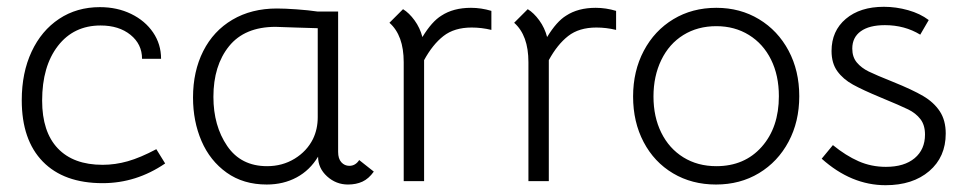

<svg xmlns="http://www.w3.org/2000/svg" viewBox="-20 -533 2833 565"><path d="M44 -238Q44 -319 73 -381Q102 -443 154 -477.5Q206 -512 274 -512Q325 -512 366 -492Q407 -472 430.5 -437.5Q454 -403 454 -360H398Q398 -403 364 -430.5Q330 -458 276 -458Q197 -458 150.5 -398Q104 -338 104 -237Q104 -145 150 -96.5Q196 -48 282 -48Q319 -48 356 -58.5Q393 -69 440 -94L466 -52Q381 6 282 6Q168 6 106 -57.5Q44 -121 44 -238Z M548 -246Q548 -323 578 -382.5Q608 -442 664 -475Q720 -508 795 -508Q818 -508 853 -505.5Q888 -503 915 -499H975V-86Q975 -66 984.5 -55.5Q994 -45 1008 -45Q1026 -45 1037 -62L1080 -28Q1065 -7 1046.5 1.5Q1028 10 1004 10Q969 10 942.5 -14Q916 -38 916 -72Q892 -32 853 -11Q814 10 765 10Q696 10 647 -25Q598 -60 573 -118Q548 -176 548 -246ZM901 -124Q915 -153 915 -188V-450L849 -452L791 -454Q700 -454 654 -397Q608 -340 608 -248Q608 -163 648.5 -103.5Q689 -44 766 -44Q811 -44 847 -66Q883 -88 901 -124Z M1426 -501V-445Q1397 -452 1368 -452Q1317 -452 1285 -427Q1253 -402 1228 -356V0H1168V-350Q1168 -429 1126 -466L1166 -506Q1184 -495 1200 -473Q1216 -451 1223 -424Q1251 -470 1279 -487Q1314 -510 1366 -510Q1396 -510 1426 -501Z M1793 -501V-445Q1764 -452 1735 -452Q1684 -452 1652 -427Q1620 -402 1595 -356V0H1535V-350Q1535 -429 1493 -466L1533 -506Q1551 -495 1567 -473Q1583 -451 1590 -424Q1618 -470 1646 -487Q1681 -510 1733 -510Q1763 -510 1793 -501Z M1843 -249Q1843 -324 1874.5 -383.5Q1906 -443 1961.5 -476.5Q2017 -510 2088 -510Q2158 -510 2213.5 -476.5Q2269 -443 2300.5 -384Q2332 -325 2332 -250Q2332 -175 2300.5 -116Q2269 -57 2213.5 -23.5Q2158 10 2087 10Q2016 10 1960.5 -23Q1905 -56 1874 -115Q1843 -174 1843 -249ZM2272 -250Q2272 -311 2249 -357.5Q2226 -404 2184 -430Q2142 -456 2088 -456Q2033 -456 1991 -430Q1949 -404 1926 -356.5Q1903 -309 1903 -249Q1903 -189 1926 -142.5Q1949 -96 1991 -70Q2033 -44 2088 -44Q2171 -44 2221.5 -101Q2272 -158 2272 -250Z M2398 -66 2431 -106Q2469 -75 2506.5 -58.5Q2544 -42 2587 -42Q2641 -42 2671.5 -67.5Q2702 -93 2702 -137Q2702 -165 2688.5 -182.5Q2675 -200 2652.5 -211Q2630 -222 2572 -246Q2519 -268 2490 -284Q2461 -300 2444 -323.5Q2427 -347 2427 -383Q2427 -442 2469 -477.5Q2511 -513 2581 -513Q2617 -513 2652.5 -503Q2688 -493 2713 -474L2688 -431Q2642 -459 2584 -459Q2538 -459 2513 -441Q2488 -423 2488 -390Q2488 -365 2501.5 -349Q2515 -333 2536.5 -322.5Q2558 -312 2608 -292Q2665 -269 2696.5 -250.5Q2728 -232 2745.5 -205.5Q2763 -179 2763 -140Q2763 -71 2714.5 -29.5Q2666 12 2586 12Q2485 12 2398 -66Z"/></svg>

Font: Bellota
Style: Regular
Weight: 400
Designer: Kemie Guaida
Foundry: Kemie Guaida
Version: Version 4.001